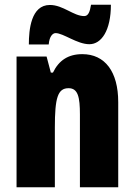

<svg xmlns="http://www.w3.org/2000/svg" viewBox="-20 -792 569 812"><path d="M102 -604H186C189 -640 204 -652 215 -652C248 -652 306 -605 358 -605C409 -605 449 -663 449 -772H365C360 -741 353 -724 336 -724C291 -724 247 -771 191 -771C111 -771 102 -666 102 -604ZM328 -563C269 -563 229 -537 204 -485H195L177 -553H50V0H212V-253C212 -378 224 -419 270 -419C310 -419 318 -381 318 -308V0H480V-360C480 -489 424 -563 328 -563Z"/></svg>

Font: Noto Sans Georgian ExtraCondensed Black
Style: Regular
Weight: 900
Width: 2
Designer: Monotype Design Team, Akaki Razmadze
Foundry: Google LLC
Version: Version 2.005